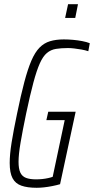

<svg xmlns="http://www.w3.org/2000/svg" viewBox="-20 -883 446 911"><path d="M154 8Q110 8 81.5 -2Q53 -12 39.5 -37.5Q26 -63 26 -110Q26 -150 35 -206.5Q44 -263 61 -344Q79 -432 95.5 -494Q112 -556 129 -595.5Q146 -635 167.5 -657Q189 -679 217.5 -687.5Q246 -696 283 -696Q304 -696 326.5 -694Q349 -692 370 -688Q391 -684 406 -678L399 -640Q384 -645 366.5 -648Q349 -651 332.5 -653Q316 -655 303 -655Q270 -655 245.5 -651Q221 -647 202.5 -631.5Q184 -616 169 -582.5Q154 -549 138.5 -491.5Q123 -434 104 -344Q87 -262 77.5 -206Q68 -150 68 -115Q68 -82 76.5 -64Q85 -46 103.5 -39Q122 -32 151 -32Q166 -32 180.5 -33.5Q195 -35 208.5 -38Q222 -41 230 -44L287 -313H200L209 -353H339L265 -9Q248 -4 227.5 0Q207 4 188.5 6Q170 8 154 8ZM289 -798 303 -863H350L337 -798Z"/></svg>

Font: Saira ExtraCondensed ExtraLight
Style: Italic
Weight: 250
Width: 2
Italic angle: -12°
Designer: Hector Gatti with collaboration of the Omnibus-Type team
Foundry: Omnibus-Type
Version: Version 1.101